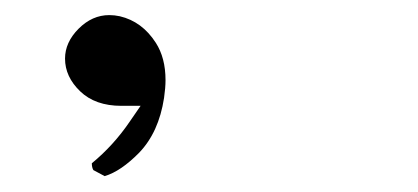

<svg xmlns="http://www.w3.org/2000/svg" viewBox="-20 -146 540 248"><path d="M191.9 -19.5Q193.8 -32.7 193.8 -42.5Q193.8 -71.3 181.2 -90.8Q163.6 -118.2 134.8 -125Q127.9 -126.5 121.1 -126.5Q99.1 -126.5 81.5 -108.9Q64 -91.3 64 -70.3Q64 -46.9 83.5 -28.1Q103 -9.3 136.7 -9.3H161.6L147.5 11.2Q126.5 42 98.6 64.9Q98.6 70.3 100.6 73.7L115.2 81.5Q136.2 75.2 159.7 51.3Q185.1 24.9 191.9 -19.5Z"/></svg>

Font: NaikaiFont
Style: ExtraLight
Weight: 200
Version: Version 1.89